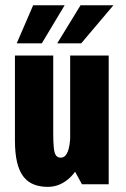

<svg xmlns="http://www.w3.org/2000/svg" viewBox="-20 -717 490 747"><path d="M165.9 10Q134.5 10 110.5 0.2Q86.5 -9.5 70.4 -30.9Q54.3 -52.3 46.2 -86.8Q38.1 -121.3 38.1 -171.3V-501H187.1V-198.6Q187.1 -162.1 189.4 -141.4Q191.6 -120.6 198 -112.1Q204.4 -103.6 216.4 -103.6Q225.1 -103.6 231.9 -109.3Q238.6 -115 243.3 -126.3Q248 -137.6 250.6 -154.5Q253.1 -171.3 253.6 -193L325.6 -189.6Q315.4 -126.4 292.5 -81.7Q269.6 -37 237.1 -13.5Q204.7 10 165.9 10ZM298.9 0 253 -84V-501H402.9V0ZM45.1 -548.5 109 -696.6H231.6L142.7 -548.5ZM202.7 -548.5 293.4 -696.6H421.4L296 -548.5Z"/></svg>

Font: League Mono Thin Condensed
Style: Regular
Weight: 100
Width: 1
Designer: Tyler Finck
Foundry: The League of Moveable Type / Tyler Finck
Version: Version 2.300;RELEASE